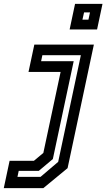

<svg xmlns="http://www.w3.org/2000/svg" viewBox="-128 -770 549 990"><path d="M-108.5 200 -78.5 59H47L95.5 18.5L184.5 -399H19L49 -540H356L220.5 97L95.5 200ZM-38 142H81L172 64.5L289 -485.5H90.5L84 -454.5H252L144.5 50L72 111H-31.5ZM231 -618 259 -750H400.5L372.5 -618ZM297 -668.5H328L336 -706H305.5Z"/></svg>

Font: Tourney SemiBold
Style: Italic
Weight: 600
Italic angle: -12°
Version: Version 1.015